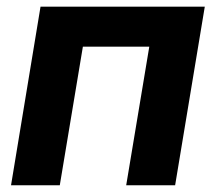

<svg xmlns="http://www.w3.org/2000/svg" viewBox="-20 -549 639 569"><path d="M586.9 -529.3 499 0H354L422.4 -410.6H225.6L157.2 0H12.7L100.1 -529.3Z"/></svg>

Font: Inter 24pt
Style: Bold Italic
Weight: 700
Italic angle: -9.3988°
Version: Version 4.001;git-66647c0bb